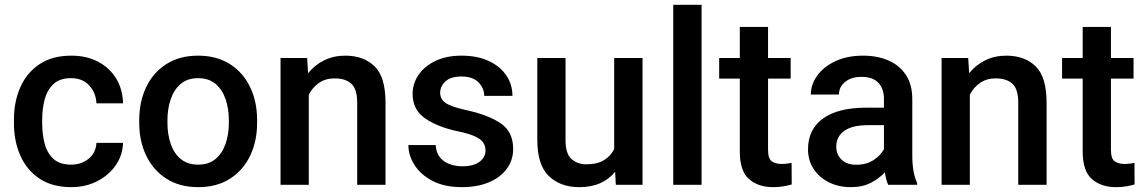

<svg xmlns="http://www.w3.org/2000/svg" viewBox="-20 -770 4773 800"><path d="M276.4 -84Q319.8 -84 349.9 -109.1Q379.9 -134.3 381.8 -174.8H492.7Q491.2 -123 462.2 -81.3Q433.1 -39.6 384.8 -14.9Q336.4 9.8 277.8 9.8Q197.3 9.8 144 -26.1Q90.8 -62 64.5 -122.3Q38.1 -182.6 38.1 -255.4V-272.5Q38.1 -345.7 64.5 -406Q90.8 -466.3 144 -502.2Q197.3 -538.1 277.3 -538.1Q340.8 -538.1 388.7 -512.9Q436.5 -487.8 463.9 -443.1Q491.2 -398.4 492.7 -339.4H381.8Q379.9 -382.8 352.1 -413.6Q324.2 -444.3 275.9 -444.3Q228.5 -444.3 202.4 -419.4Q176.3 -394.5 166 -355.2Q155.8 -315.9 155.8 -272.5V-255.4Q155.8 -211.9 165.8 -172.6Q175.8 -133.3 202.1 -108.6Q228.5 -84 276.4 -84Z M560.1 -258.3V-269.5Q560.1 -346.2 589.1 -407Q618.2 -467.8 673.1 -502.9Q728 -538.1 805.2 -538.1Q882.8 -538.1 938 -502.9Q993.2 -467.8 1022.2 -407Q1051.3 -346.2 1051.3 -269.5V-258.3Q1051.3 -181.6 1022.2 -121.1Q993.2 -60.5 938.2 -25.4Q883.3 9.8 806.2 9.8Q728.5 9.8 673.6 -25.4Q618.7 -60.5 589.4 -121.1Q560.1 -181.6 560.1 -258.3ZM677.7 -269.5V-258.3Q677.7 -210.4 691.2 -170.9Q704.6 -131.3 732.9 -107.7Q761.2 -84 806.2 -84Q850.1 -84 878.2 -107.7Q906.2 -131.3 919.9 -170.9Q933.6 -210.4 933.6 -258.3V-269.5Q933.6 -316.4 920.2 -356.2Q906.7 -396 878.4 -420.2Q850.1 -444.3 805.2 -444.3Q760.7 -444.3 732.7 -420.2Q704.6 -396 691.2 -356.2Q677.7 -316.4 677.7 -269.5Z M1374 -443.4Q1336.9 -443.4 1309.6 -424.8Q1282.2 -406.2 1266.6 -375.5V0H1148.9V-528.3H1259.8L1263.7 -464.8Q1291.5 -499.5 1330.8 -518.8Q1370.1 -538.1 1418.5 -538.1Q1495.1 -538.1 1540.8 -493.7Q1586.4 -449.2 1586.4 -341.3V0H1468.3V-341.8Q1468.3 -398.4 1444.1 -420.9Q1419.9 -443.4 1374 -443.4Z M2002.9 -143.1Q2002.9 -160.6 1994.1 -174.8Q1985.4 -189 1960.7 -200.9Q1936 -212.9 1888.2 -222.7Q1803.7 -240.7 1751.5 -276.6Q1699.2 -312.5 1699.2 -378.9Q1699.2 -421.9 1723.9 -458Q1748.5 -494.1 1794.2 -516.1Q1839.8 -538.1 1902.8 -538.1Q1969.2 -538.1 2016.6 -515.9Q2064 -493.7 2089.6 -455.8Q2115.2 -418 2115.2 -370.6H1997.6Q1997.6 -402.3 1973.9 -426.8Q1950.2 -451.2 1902.8 -451.2Q1857.9 -451.2 1835.9 -430.9Q1814 -410.6 1814 -383.8Q1814 -357.4 1836.4 -341.3Q1858.9 -325.2 1923.3 -311Q2014.2 -291.5 2066.2 -256.1Q2118.2 -220.7 2118.2 -149.4Q2118.2 -103 2091.8 -66.9Q2065.4 -30.8 2017.3 -10.5Q1969.2 9.8 1904.3 9.8Q1832 9.8 1782.5 -16.1Q1732.9 -42 1707.3 -82.3Q1681.6 -122.6 1681.6 -165.5H1795.4Q1797.4 -132.8 1813.7 -113.5Q1830.1 -94.2 1854.7 -85.7Q1879.4 -77.1 1905.8 -77.1Q1953.1 -77.1 1978 -95.9Q2002.9 -114.7 2002.9 -143.1Z M2545.9 0 2543 -54.2Q2518.6 -23.9 2481.4 -7.1Q2444.3 9.8 2393.6 9.8Q2315.4 9.8 2267.1 -36.1Q2218.8 -82 2218.8 -187V-528.3H2336.4V-186Q2336.4 -128.4 2361.8 -106.9Q2387.2 -85.4 2422.4 -85.4Q2468.8 -85.4 2496.8 -102.8Q2524.9 -120.1 2539.1 -148.9V-528.3H2657.2V0Z M2903.3 -750V0H2785.2V-750Z M3274.4 -528.3V-442.4H3180.2V-146Q3180.2 -108.9 3195.8 -97.9Q3211.4 -86.9 3236.8 -86.9Q3249 -86.9 3260.3 -88.4Q3271.5 -89.8 3278.3 -91.3L3278.8 -1.5Q3264.2 2.9 3244.9 6.3Q3225.6 9.8 3200.7 9.8Q3139.6 9.8 3101.1 -23.7Q3062.5 -57.1 3062.5 -138.7V-442.4H2976.6V-528.3H3062.5V-657.7H3180.2V-528.3Z M3680.7 0Q3671.9 -19.5 3667 -52.2Q3644 -26.9 3608.9 -8.5Q3573.7 9.8 3525.4 9.8Q3473.6 9.8 3433.1 -10.7Q3392.6 -31.2 3369.6 -66.9Q3346.7 -102.5 3346.7 -147.5Q3346.7 -231.4 3409.4 -276.4Q3472.2 -321.3 3587.9 -321.3H3663.1V-357.9Q3663.1 -399.9 3640.1 -424.8Q3617.2 -449.7 3569.8 -449.7Q3526.9 -449.7 3501.2 -428.7Q3475.6 -407.7 3475.6 -376H3358.4Q3358.4 -418 3385.3 -455.1Q3412.1 -492.2 3460.9 -515.1Q3509.8 -538.1 3576.2 -538.1Q3635.7 -538.1 3681.9 -518.1Q3728 -498 3754.6 -457.8Q3781.2 -417.5 3781.2 -356.9V-122.1Q3781.2 -50.3 3801.3 -7.8V0ZM3548.3 -83.5Q3590.3 -83.5 3620.4 -103.5Q3650.4 -123.5 3663.1 -148.4V-248.5H3596.7Q3530.8 -248.5 3497.6 -224.6Q3464.4 -200.7 3464.4 -158.7Q3464.4 -126.5 3486.3 -105Q3508.3 -83.5 3548.3 -83.5Z M4128.4 -443.4Q4091.3 -443.4 4064 -424.8Q4036.6 -406.2 4021 -375.5V0H3903.3V-528.3H4014.2L4018.1 -464.8Q4045.9 -499.5 4085.2 -518.8Q4124.5 -538.1 4172.9 -538.1Q4249.5 -538.1 4295.2 -493.7Q4340.8 -449.2 4340.8 -341.3V0H4222.7V-341.8Q4222.7 -398.4 4198.5 -420.9Q4174.3 -443.4 4128.4 -443.4Z M4703.1 -528.3V-442.4H4608.9V-146Q4608.9 -108.9 4624.5 -97.9Q4640.1 -86.9 4665.5 -86.9Q4677.7 -86.9 4689 -88.4Q4700.2 -89.8 4707 -91.3L4707.5 -1.5Q4692.9 2.9 4673.6 6.3Q4654.3 9.8 4629.4 9.8Q4568.4 9.8 4529.8 -23.7Q4491.2 -57.1 4491.2 -138.7V-442.4H4405.3V-528.3H4491.2V-657.7H4608.9V-528.3Z"/></svg>

Font: Vazirmatn RD UI FD Medium
Style: Regular
Weight: 500
Designer: Saber Rastikerdar
Foundry: Saber Rastikerdar
Version: Version 33.003